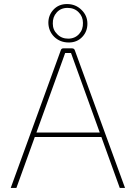

<svg xmlns="http://www.w3.org/2000/svg" viewBox="-20 -929 639 949"><path d="M248 -747Q220 -775 219 -816Q219 -854 244 -881Q270 -909 311 -909Q354 -909 383 -880Q412 -852 412 -812Q412 -774 388 -748Q362 -719 320 -719Q277 -719 248 -747ZM263 -760Q284 -738 317 -738Q350 -738 371 -761Q391 -783 390 -816Q390 -847 369 -868Q348 -890 314 -890Q280 -890 260 -867Q240 -845 241 -812Q241 -781 263 -760ZM152 -252 61 0H33L281 -682Q284 -690 293 -690H336Q347 -690 350 -680L598 0H572L481 -252ZM331 -667H302Q299 -658 292 -639L160 -274H473Z"/></svg>

Font: Taylor Sans Thin
Style: Regular
Weight: 100
Italic angle: -8°
Designer: Natanael Gama
Version: Version 1.001 September 8, 2015